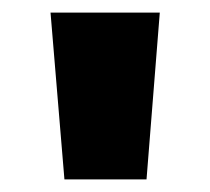

<svg xmlns="http://www.w3.org/2000/svg" viewBox="-20 -736 333 304"><path d="M60 -716 82 -452H212L233 -716Z"/></svg>

Font: Unageo
Style: ExtraBold
Weight: 800
Designer: Richard Sepsi
Foundry: Richard Sepsi
Version: Version 2.000